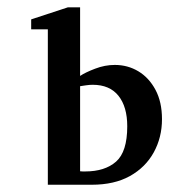

<svg xmlns="http://www.w3.org/2000/svg" viewBox="-20 -509 466 529"><path d="M426.3 -180.7Q426.3 -130.4 403.6 -89.1Q380.9 -47.9 337.9 -23.9Q294.9 0 232.9 0H111.8V-428.2H65.9V-455.6L167 -488.8H200.7V-299.8Q215.3 -309.6 242.2 -319.8Q269 -330.1 296.4 -330.1Q332 -330.1 361.3 -312.5Q390.6 -294.9 408.4 -261.5Q426.3 -228 426.3 -180.7ZM330.6 -161.1Q330.6 -214.8 306.4 -245.1Q282.2 -275.4 235.4 -275.4Q226.6 -275.4 216.6 -273.9Q206.5 -272.5 200.7 -271.5V-37.1Q204.1 -36.6 207.8 -36.6Q211.4 -36.6 214.4 -36.6Q269 -36.6 299.8 -63.7Q330.6 -90.8 330.6 -161.1Z"/></svg>

Font: MANDARAM
Style: Book
Weight: 400
Designer: CLT@C-DIT
Version: Version 1.28